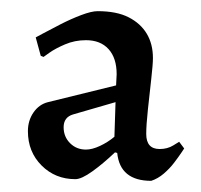

<svg xmlns="http://www.w3.org/2000/svg" viewBox="-20 -667 361 344"><path d="M251 -343Q195 -343 190 -393L186 -394Q165 -374 145.5 -360Q126 -346 115 -346Q79 -346 54.5 -370.5Q30 -395 30 -432Q30 -451 40 -465.5Q50 -480 66 -484L188 -514L189 -534Q189 -563 174.5 -579Q160 -595 134 -595Q114 -595 96.5 -587.5Q79 -580 68.5 -572.5Q58 -565 58 -565L53 -567L44 -600Q44 -600 57 -607Q70 -614 88.5 -623.5Q107 -633 125.5 -640Q144 -647 155 -647Q189 -647 210.5 -636Q232 -625 243 -606.5Q254 -588 254 -563Q254 -552 251 -525.5Q248 -499 245 -471Q242 -443 242 -427Q242 -400 266 -400Q280 -400 290.5 -406.5Q301 -413 301 -413L310 -401Q310 -401 305 -393.5Q300 -386 292 -375.5Q284 -365 273.5 -356Q263 -347 251 -343ZM134 -399Q145 -399 159 -405.5Q173 -412 185 -422L187 -484L111 -462Q94 -457 94 -439Q94 -422 105.5 -410.5Q117 -399 134 -399Z"/></svg>

Font: Alegreya
Style: Regular
Weight: 400
Designer: Juan Pablo del Peral
Foundry: Huerta Tipografica
Version: Version 2.009